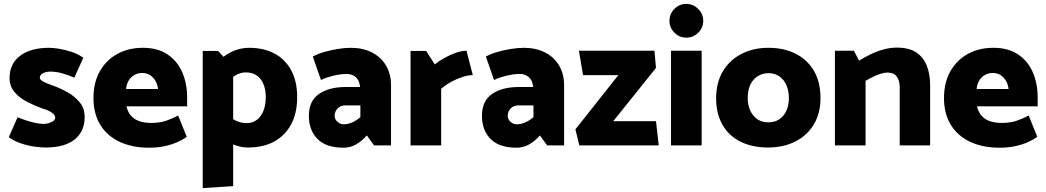

<svg xmlns="http://www.w3.org/2000/svg" viewBox="-20 -745 5360 984"><path d="M25 -42Q50 -23 86.5 -10.5Q123 2 157.5 6.5Q192 11 212 11Q312 11 363 -30.5Q414 -72 414 -145Q414 -189 389 -220Q364 -251 325.5 -272.5Q287 -294 247 -308Q223 -316 203.5 -326Q184 -336 184 -347Q184 -360 199 -369Q214 -378 238 -378Q267 -378 298 -369.5Q329 -361 361 -347L407 -449Q380 -468 347.5 -479Q315 -490 283.5 -495Q252 -500 232 -500Q137 -500 83 -459Q29 -418 29 -345Q29 -303 54.5 -273Q80 -243 119 -223Q158 -203 197 -189Q217 -184 232 -176Q247 -168 255 -159.5Q263 -151 263 -142Q263 -132 253.5 -125Q244 -118 230.5 -114Q217 -110 202 -110Q185 -110 162 -115Q139 -120 115.5 -127.5Q92 -135 70 -144Z M939 -200V-247Q939 -316 914.5 -373.5Q890 -431 839.5 -465.5Q789 -500 712 -500Q638 -500 581 -468.5Q524 -437 491.5 -379.5Q459 -322 459 -242Q459 -163 493.5 -106Q528 -49 592.5 -18.5Q657 12 745 12Q786 12 822 4.5Q858 -3 887.5 -16Q917 -29 937 -44L893 -153Q866 -138 832.5 -126.5Q799 -115 756 -115Q716 -115 690 -125.5Q664 -136 649 -155Q634 -174 628 -200ZM626 -289Q629 -315 640 -333Q651 -351 669 -361Q687 -371 708 -371Q732 -371 749 -360Q766 -349 776.5 -331Q787 -313 790 -289Z M1175 209V-399L1098 -484H1019V219ZM1124 -309Q1156 -340 1183.5 -357Q1211 -374 1240 -374Q1273 -374 1295.5 -358.5Q1318 -343 1330 -314.5Q1342 -286 1342 -246Q1342 -207 1330 -177Q1318 -147 1296 -130.5Q1274 -114 1244 -114Q1214 -114 1184.5 -128.5Q1155 -143 1124 -176L1080 -79Q1101 -51 1129.5 -30.5Q1158 -10 1189.5 0.5Q1221 11 1250 11Q1329 11 1385 -19.5Q1441 -50 1472 -107.5Q1503 -165 1503 -247Q1503 -329 1472 -385.5Q1441 -442 1386 -471Q1331 -500 1257 -500Q1221 -500 1188 -488Q1155 -476 1127.5 -455.5Q1100 -435 1080 -410Z M1695 -152Q1695 -173 1710 -189Q1725 -205 1751 -205H1827V-145Q1807 -127 1785 -117.5Q1763 -108 1742 -108Q1729 -108 1718.5 -114Q1708 -120 1701.5 -130Q1695 -140 1695 -152ZM1625 -335Q1652 -348 1689 -357Q1726 -366 1756 -366Q1785 -366 1803.5 -349.5Q1822 -333 1825 -302L1826 -299H1750Q1667 -299 1615 -263.5Q1563 -228 1563 -151Q1563 -78 1607 -33Q1651 12 1741 12Q1775 12 1805 -5Q1835 -22 1860 -51L1897 0H1984V-309Q1984 -366 1958.5 -409Q1933 -452 1886.5 -476Q1840 -500 1778 -500Q1748 -500 1710.5 -494Q1673 -488 1639.5 -478Q1606 -468 1583 -455Z M2241 0V-290Q2265 -311 2294 -326.5Q2323 -342 2351.5 -351Q2380 -360 2403 -360L2371 -485Q2345 -485 2314.5 -474Q2284 -463 2256 -447Q2228 -431 2208 -415L2164 -484H2084V0Z M2582 -152Q2582 -173 2597 -189Q2612 -205 2638 -205H2714V-145Q2694 -127 2672 -117.5Q2650 -108 2629 -108Q2616 -108 2605.5 -114Q2595 -120 2588.5 -130Q2582 -140 2582 -152ZM2512 -335Q2539 -348 2576 -357Q2613 -366 2643 -366Q2672 -366 2690.5 -349.5Q2709 -333 2712 -302L2713 -299H2637Q2554 -299 2502 -263.5Q2450 -228 2450 -151Q2450 -78 2494 -33Q2538 12 2628 12Q2662 12 2692 -5Q2722 -22 2747 -51L2784 0H2871V-309Q2871 -366 2845.5 -409Q2820 -452 2773.5 -476Q2727 -500 2665 -500Q2635 -500 2597.5 -494Q2560 -488 2526.5 -478Q2493 -468 2470 -455Z M3334 -485H2947L2968 -360H3149L2929 -82L2949 0H3356L3342 -124H3123L3342 -397Z M3576 0V-485H3419V0ZM3497 -552Q3533 -552 3558.5 -577.5Q3584 -603 3584 -638Q3584 -674 3558 -699.5Q3532 -725 3497 -725Q3462 -725 3436.5 -699.5Q3411 -674 3411 -638Q3411 -603 3436.5 -577.5Q3462 -552 3497 -552Z M3916 11Q3837 11 3777 -18Q3717 -47 3683.5 -104.5Q3650 -162 3650 -243Q3651 -324 3685.5 -381Q3720 -438 3780.5 -469Q3841 -500 3918 -500Q3997 -500 4057 -470Q4117 -440 4151 -382.5Q4185 -325 4185 -242Q4185 -163 4150 -106Q4115 -49 4054.5 -19Q3994 11 3916 11ZM3917 -118Q3950 -118 3973.5 -133.5Q3997 -149 4010 -177Q4023 -205 4023 -242Q4023 -279 4010.5 -308Q3998 -337 3974.5 -353.5Q3951 -370 3919 -370Q3887 -370 3862.5 -354Q3838 -338 3825 -310Q3812 -282 3812 -243Q3812 -207 3825 -178.5Q3838 -150 3861.5 -134Q3885 -118 3917 -118Z M4416 0V-331Q4432 -340 4451.5 -350Q4471 -360 4491.5 -366.5Q4512 -373 4530 -373Q4561 -373 4576 -352.5Q4591 -332 4591 -297V0H4747V-308Q4747 -363 4730.5 -406.5Q4714 -450 4677 -475.5Q4640 -501 4576 -501Q4543 -501 4509.5 -492Q4476 -483 4443.5 -467.5Q4411 -452 4383 -434L4356 -485H4259V0Z M5298 -200V-247Q5298 -316 5273.5 -373.5Q5249 -431 5198.5 -465.5Q5148 -500 5071 -500Q4997 -500 4940 -468.5Q4883 -437 4850.5 -379.5Q4818 -322 4818 -242Q4818 -163 4852.5 -106Q4887 -49 4951.5 -18.5Q5016 12 5104 12Q5145 12 5181 4.5Q5217 -3 5246.5 -16Q5276 -29 5296 -44L5252 -153Q5225 -138 5191.5 -126.5Q5158 -115 5115 -115Q5075 -115 5049 -125.5Q5023 -136 5008 -155Q4993 -174 4987 -200ZM4985 -289Q4988 -315 4999 -333Q5010 -351 5028 -361Q5046 -371 5067 -371Q5091 -371 5108 -360Q5125 -349 5135.5 -331Q5146 -313 5149 -289Z"/></svg>

Font: Catamaran ExtraBold
Style: Regular
Weight: 800
Designer: Pria Ravichandran
Version: Version 2.000